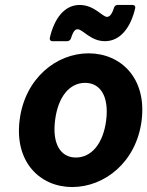

<svg xmlns="http://www.w3.org/2000/svg" viewBox="-20 -730 594 774"><path d="M59 -245C38 -76 142 24 271 24C401 24 530 -76 551 -245C572 -415 467 -515 337 -515C208 -515 80 -415 59 -245ZM202 -245C214 -341 261 -396 323 -396C385 -396 420 -341 408 -245C396 -150 348 -95 286 -95C224 -95 190 -150 202 -245ZM181 -578C179 -567 186 -564 191 -564H252C257 -564 264 -569 266 -575C276 -608 285 -612 293 -612C314 -612 345 -564 403 -564C465 -564 507 -619 525 -697C527 -708 519 -710 514 -710H453C448 -710 442 -706 440 -700C430 -668 420 -662 411 -662C393 -662 360 -710 301 -710C240 -710 199 -656 181 -578Z"/></svg>

Font: Falling Sky
Style: BdObl
Weight: 700
Designer: Paul D. Hunt
Foundry: Adobe Systems Incorporated
Version: Version 1.02